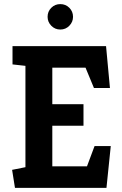

<svg xmlns="http://www.w3.org/2000/svg" viewBox="-20 -916 595 936"><path d="M53 0 39 -88 104 -101V-595L41 -602V-691H497L516 -487H438L397 -586H235V-408H387V-303H235V-105H404L441 -204H520L499 0ZM274 -772Q248 -772 230 -790.5Q212 -809 212 -834Q212 -860 230 -878Q248 -896 274 -896Q300 -896 318 -878Q336 -860 336 -834Q336 -809 318 -790.5Q300 -772 274 -772Z"/></svg>

Font: Kreon
Style: Bold
Weight: 700
Designer: Julia Petretta
Foundry: Julia Petretta and Eli Heuer
Version: Version 2.002